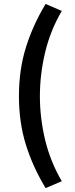

<svg xmlns="http://www.w3.org/2000/svg" viewBox="-20 -777 381 980"><path d="M212.9 183.1Q148.9 78.1 112.8 -36.1Q76.7 -150.4 76.7 -286.1Q76.7 -422.4 112.8 -536.9Q148.9 -651.4 212.9 -756.8L295.4 -721.2Q237.3 -622.1 210.4 -510Q183.6 -397.9 183.6 -286.1Q183.6 -174.3 210.4 -62.7Q237.3 48.8 295.4 147.9Z"/></svg>

Font: Akatab ExtraBold
Style: Regular
Weight: 800
Designer: SIL International
Foundry: SIL International
Version: Version 3.000